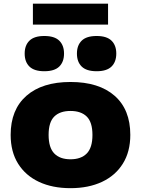

<svg xmlns="http://www.w3.org/2000/svg" viewBox="-20 -996 754 1027"><path d="M357 10.5Q260.5 10.5 188.8 -23Q117 -56.5 77 -120.2Q37 -184 37 -274.5Q37 -409.5 121.2 -483.5Q205.5 -557.5 357 -557.5Q509 -557.5 593 -483.8Q677 -410 677 -274.5Q677 -184.5 637.2 -120.8Q597.5 -57 525.5 -23.2Q453.5 10.5 357 10.5ZM357 -144Q413.5 -144 444 -175Q474.5 -206 474.5 -274Q474.5 -342.5 444 -372.5Q413.5 -402.5 357 -402.5Q300.5 -402.5 270.2 -372.5Q240 -342.5 240 -274.5Q240 -206.5 270.2 -175.2Q300.5 -144 357 -144ZM497 -615Q442.5 -615 417 -640Q391.5 -665 391.5 -709.5Q391.5 -753.5 417 -778.5Q442.5 -803.5 497 -803.5Q551 -803.5 576.5 -778.5Q602 -753.5 602 -709.5Q602 -665 576.5 -640Q551 -615 497 -615ZM217 -615Q163 -615 137.5 -640Q112 -665 112 -709.5Q112 -753.5 137.5 -778.5Q163 -803.5 217 -803.5Q271.5 -803.5 297 -778.5Q322.5 -753.5 322.5 -709.5Q322.5 -665 297 -640Q271.5 -615 217 -615ZM156 -864.5V-976.5H558V-864.5Z"/></svg>

Font: Encode Sans Exp XBd
Style: Regular
Weight: 800
Width: 7
Designer: Multiple Designers
Foundry: Impallari Type
Version: Version 3.002; ttfautohint (v1.8.3) -l 8 -r 50 -G 200 -x 14 